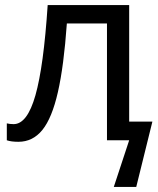

<svg xmlns="http://www.w3.org/2000/svg" viewBox="-20 -556 627 761"><path d="M492 -74H584L520 185H431L492 0H404V-463H245Q233 -294 209.5 -191Q186 -88 148 -41Q110 6 53 6Q24 6 7 0V-67Q19 -64 34 -64Q88 -64 120.5 -178.5Q153 -293 169 -536H492Z"/></svg>

Font: Go Noto Kurrent-Regular
Style: Regular
Weight: 400
Designer: Monotype Design Team
Foundry: Monotype Imaging Inc.
Version: Version 2.012; ttfautohint (v1.8.4.7-5d5b)